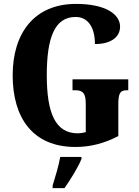

<svg xmlns="http://www.w3.org/2000/svg" viewBox="-20 -744 715 985"><path d="M367 10C445 10 516 -9 587 -46V-206C587 -262 594 -281 630 -281H638V-337H352V-281H367C408 -281 420 -262 420 -210V-66C404 -62 390 -60 379 -60C263 -60 220 -166 220 -358C220 -552 261 -657 368 -657C431 -657 467 -604 467 -518C556 -518 596 -559 596 -607C596 -672 520 -724 370 -724C156 -724 45 -574 45 -358C45 -137 150 10 367 10ZM250 208V221H311C341 178 382 113 398 71V61H289C282 104 262 169 250 208Z"/></svg>

Font: Noto Serif Georgian ExtraCondensed Black
Style: Regular
Weight: 900
Width: 2
Designer: Monotype Design Team, Akaki Razmadze
Foundry: Google LLC
Version: Version 2.003